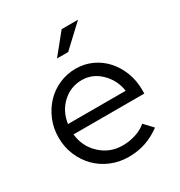

<svg xmlns="http://www.w3.org/2000/svg" viewBox="-171 -836 906 965"><g transform="rotate(-30 282.0 -353.5)"><path d="M485 -53Q443 -22 397.5 -6.5Q352 9 298 9Q244 9 196.5 -11Q149 -31 114.5 -66Q80 -101 60 -148.5Q40 -196 40 -251Q40 -305 59.5 -352Q79 -399 112 -434Q145 -469 190.5 -489Q236 -509 287 -509Q337 -509 380.5 -489Q424 -469 455.5 -434Q487 -399 505.5 -352Q524 -305 524 -251V-228H113Q121 -154 174 -105Q227 -56 301 -56Q340 -56 377 -68Q414 -80 439 -102ZM285 -444Q220 -444 172.5 -400Q125 -356 115 -287H450Q440 -353 393.5 -398.5Q347 -444 285 -444ZM326 -716H421L297 -600H232Z"/></g></svg>

Font: Red Hat Display
Style: Regular
Weight: 400
Designer: Pentagram / MCKL
Foundry: Pentagram / MCKL
Version: Version 1.003; Red Hat Display